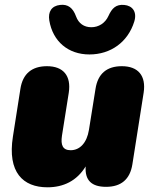

<svg xmlns="http://www.w3.org/2000/svg" viewBox="-20 -786 653 818"><path d="M182 12C250 12 307 -15 345 -77C341 -17 371 10 432 10C496 10 534 -22 544 -86L592 -391C603 -463 569 -504 499 -504C435 -504 397 -472 387 -408L359 -233C350 -177 320 -146 281 -146C247 -146 238 -168 244 -208L273 -391C284 -463 250 -504 180 -504C116 -504 77 -472 67 -408L35 -204C11 -52 78 12 182 12ZM361 -554C452 -554 525 -607 552 -694C565 -736 544 -762 509 -765C474 -768 457 -751 442 -718C428 -687 400 -670 369 -670C338 -670 315 -686 304 -716C291 -752 270 -769 236 -765C200 -761 184 -736 190 -699C205 -609 271 -554 361 -554Z"/></svg>

Font: SN Pro Black
Style: Italic
Weight: 900
Italic angle: -9°
Designer: Tobias Whetton
Foundry: Supernotes
Version: Version 1.001;Glyphs 3.2 (3249)